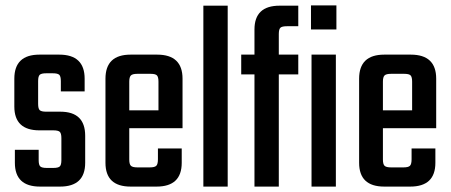

<svg xmlns="http://www.w3.org/2000/svg" viewBox="-20 -690 1666 710"><path d="M207 -98V-179Q207 -197 201 -202.5Q195 -208 177 -208H126Q33 -208 33 -296V-399Q33 -488 126 -488H199Q293 -488 293 -399V-352H205V-390Q205 -408 199 -413.5Q193 -419 175 -419H151Q133 -419 127 -413.5Q121 -408 121 -390V-306Q121 -288 127 -282.5Q133 -277 151 -277H203Q295 -277 295 -188V-88Q295 0 202 0H128Q35 0 35 -88V-136H123V-98Q123 -80 129 -74.5Q135 -69 153 -69H177Q195 -69 201 -74.5Q207 -80 207 -98Z M463 -488H561Q655 -488 655 -399V-216H458V-100Q458 -83 464 -77Q470 -71 488 -71H534Q552 -71 558 -77Q564 -83 564 -101V-141H652V-88Q652 0 559 0H463Q370 0 370 -88V-399Q370 -488 463 -488ZM458 -282H566V-388Q566 -405 560.5 -411Q555 -417 537 -417H488Q470 -417 464 -411Q458 -405 458 -388Z M822 0H732V-669H822Z M1083 -593H1041Q1023 -593 1017 -587.5Q1011 -582 1011 -564V-488H1083V-415H1011V0H921V-415H872V-488H921V-581Q921 -669 1014 -669H1083Z M1130 -581V-670H1224V-581ZM1222 0H1132V-488H1222Z M1401 -488H1499Q1593 -488 1593 -399V-216H1396V-100Q1396 -83 1402 -77Q1408 -71 1426 -71H1472Q1490 -71 1496 -77Q1502 -83 1502 -101V-141H1590V-88Q1590 0 1497 0H1401Q1308 0 1308 -88V-399Q1308 -488 1401 -488ZM1396 -282H1504V-388Q1504 -405 1498.5 -411Q1493 -417 1475 -417H1426Q1408 -417 1402 -411Q1396 -405 1396 -388Z"/></svg>

Font: Teko Regular
Style: Regular
Weight: 400
Designer: Manushi Parikh, Jonny Pinhorn
Foundry: Indian Type Foundry
Version: Version 1.105;PS 1.0;hotconv 1.0.78;makeotf.lib2.5.61930; tt